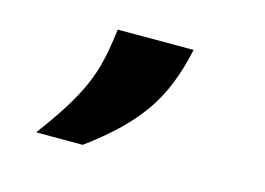

<svg xmlns="http://www.w3.org/2000/svg" viewBox="-57 -258 728 528"><g transform="rotate(15 307.0 5.5)"><path d="M79 171V169Q116 119 140.5 80Q165 41 181 5Q197 -31 206 -70Q215 -109 221 -160H437Q425 -104 406.5 -58Q388 -12 360.5 26.5Q333 65 295.5 100.5Q258 136 210 171Z"/></g></svg>

Font: Intel One Mono Light
Style: Regular
Weight: 300
Monospace: yes
Designer: Fred Shallcrass
Foundry: Frere-Jones Type LLC
Version: Version 1.004